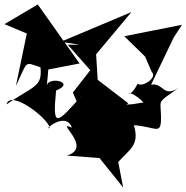

<svg xmlns="http://www.w3.org/2000/svg" viewBox="-76 -783 834 859"><path d="M436 -277 498 -321 361 -426 354 -540 512 -729 196 -596 280 -583H227L328 -469L250 -369C312 -228 259 -336 290 -356C176 -226 158 -208 175 -378C267 -415 139 -444 133 -399C148 -523 138 -522 119 -468L280 -499L93 -763L-56 -675L44 -633L-5 -398C51 -517 32 -505 105 -482C114 -393 77 -401 -47 -316C-30 -384 138 -255 146 -212C111 -190 215 -291 246 -212C164 -248 344 -123 223 -87L369 -76L475 56L453 -58C503 -115 550 -133 523 -223C615 -216 640 -182 644 -239C648 -351 611 -308 738 -401C652 -334 660 -415 600 -404L701 -615L738 -672L480 -621L573 -530L603 -461C631 -435 558 -390 540 -409C486 -302 470 -438 597 -292C579 -370 540 -274 371 -340Z"/></svg>

Font: Asimov Silicon
Style: Regular
Weight: 400
Designer: Google
Version: Version 2.000980; 2014